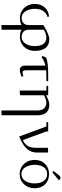

<svg xmlns="http://www.w3.org/2000/svg" viewBox="998 -1670 965 3002"><g transform="rotate(90 1481.0 -168.5)"><path d="M41 -230Q41 -324.7 96.4 -384.8Q151.9 -444.8 237.8 -452.1L245.1 -428.2Q186 -414.1 151.6 -361.6Q117.2 -309.1 117.2 -231Q117.2 -192.4 126.2 -156.2Q135.3 -120.1 152.3 -90.1Q169.4 -60.1 198 -42Q226.6 -23.9 262.2 -23.9Q289.6 -23.9 313.2 -33.9Q336.9 -43.9 354 -68.6Q371.1 -93.3 371.1 -128.9V-363.8Q521 -456.1 592.8 -456.1Q634.3 -456.1 666.5 -443.4Q698.7 -430.7 718.8 -409.4Q738.8 -388.2 751.7 -358.2Q764.6 -328.1 769.8 -296.4Q774.9 -264.6 774.9 -228Q774.9 -164.6 747.3 -111.8Q719.7 -59.1 668.9 -28.1Q618.2 2.9 554.2 2.9Q484.9 2.9 444.8 -22V289.1L372.1 293.9L371.1 269V-22Q324.2 2.9 262.2 2.9Q198.2 2.9 147.2 -28.6Q96.2 -60.1 68.6 -113Q41 -166 41 -230ZM444.8 -130.9Q444.8 -103.5 454.3 -82.3Q463.9 -61 479.7 -48.6Q495.6 -36.1 514.4 -30Q533.2 -23.9 554.2 -23.9Q589.8 -23.9 618.4 -41.3Q647 -58.6 664.6 -87.6Q682.1 -116.7 691.2 -152.1Q700.2 -187.5 700.2 -226.1Q700.2 -410.2 565.9 -410.2Q543.5 -410.2 519 -403.3Q494.6 -396.5 480.7 -390.1Q466.8 -383.8 444.8 -372.1Z M853 -348.1 880.9 -408.2Q955.6 -439 1158.7 -439H1249V-411.1H1214.8Q1119.6 -411.1 1078.6 -408.2V-86.9Q1078.6 -59.1 1087.2 -49.1Q1095.7 -39.1 1118.7 -39.1Q1145 -39.1 1170.9 -50.8L1180.7 -25.9Q1117.7 4.9 1072.8 4.9Q1004.9 4.9 1004.9 -85V-396Q939 -380.9 875 -337.9Z M1322.8 -411.1V-439H1467.3L1468.8 -411.1V-404.8Q1560.1 -456.1 1615.7 -456.1Q1697.3 -456.1 1739.5 -410.2Q1781.7 -364.3 1781.7 -274.9V289.1L1708.5 293.9L1706.5 269V-270Q1706.5 -340.3 1674.3 -375.2Q1642.1 -410.2 1582.5 -410.2Q1538.6 -410.2 1468.8 -372.1V0L1395.5 6.8L1394.5 -19V-411.1Z M1888.7 -411.1V-439H2034.7V-411.1L2169.4 -43.9Q2180.7 -48.8 2186.8 -51.8Q2192.9 -54.7 2207.3 -63.7Q2221.7 -72.8 2231 -81.8Q2240.2 -90.8 2252.7 -107.2Q2265.1 -123.5 2272.5 -142.1Q2279.8 -160.6 2285.2 -187.5Q2290.5 -214.4 2290.5 -245.1V-434.1L2363.3 -439L2364.3 -411.1V-256.8Q2364.3 -222.2 2354.2 -190.9Q2344.2 -159.7 2329.6 -136.2Q2314.9 -112.8 2291 -90.6Q2267.1 -68.4 2247.6 -54.4Q2228 -40.5 2198.7 -25.1Q2169.4 -9.8 2153.8 -2.9Q2138.2 3.9 2113.3 14.2L1956.5 -411.1Z M2480 -228Q2480 -325.7 2541.3 -388.9Q2602.5 -452.1 2701.2 -452.1Q2800.8 -452.1 2861.8 -389.6Q2922.9 -327.1 2922.9 -228Q2922.9 -129.4 2860.8 -61.3Q2798.8 6.8 2701.2 6.8Q2637.2 6.8 2586.2 -25.1Q2535.2 -57.1 2507.6 -110.6Q2480 -164.1 2480 -228ZM2556.2 -228Q2556.2 -189.5 2565.2 -153.1Q2574.2 -116.7 2591.3 -86.7Q2608.4 -56.6 2637 -38.3Q2665.5 -20 2701.2 -20Q2730.5 -20 2754.9 -32Q2779.3 -43.9 2795.9 -63.7Q2812.5 -83.5 2824.5 -110.1Q2836.4 -136.7 2841.8 -166Q2847.2 -195.3 2847.2 -226.1Q2847.2 -312.5 2810.1 -367.7Q2772.9 -422.9 2701.2 -422.9Q2653.3 -422.9 2619.9 -395.5Q2586.4 -368.2 2571.3 -325.2Q2556.2 -282.2 2556.2 -228ZM2652.8 -520 2710.9 -597.2Q2726.6 -616.7 2736.1 -623.8Q2745.6 -630.9 2759.8 -630.9Q2765.1 -630.9 2770.8 -629.2Q2776.4 -627.4 2778.8 -626L2781.7 -624L2797.9 -605L2673.8 -504.9Z"/></g></svg>

Font: Dehuti
Style: Book
Weight: 400
Version: Version 1.2